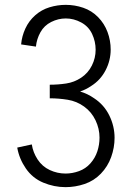

<svg xmlns="http://www.w3.org/2000/svg" viewBox="-20 -763 540 791"><path d="M250 8Q203 8 158.5 -10.5Q114 -29 86.5 -69Q59 -109 51 -155L111 -168Q116 -135 135 -106Q154 -77 185 -62.5Q216 -48 250 -48Q278 -48 305.5 -58Q333 -68 352.5 -90Q372 -112 381 -139.5Q390 -167 390 -196Q390 -233 373.5 -267.5Q357 -302 326.5 -324Q296 -346 259 -352Q222 -358 185 -358V-414Q219 -414 252.5 -419Q286 -424 314.5 -443Q343 -462 358.5 -493Q374 -524 374 -558Q374 -592 359.5 -623Q345 -654 314.5 -670.5Q284 -687 251 -687Q220 -687 191 -672.5Q162 -658 146.5 -630Q131 -602 128 -571L67 -580Q70 -614 84.5 -645.5Q99 -677 125 -700Q151 -723 184 -733Q217 -743 251 -743Q288 -743 323 -731Q358 -719 384 -692.5Q410 -666 423 -631Q436 -596 436 -559Q436 -514 415 -473.5Q394 -433 356 -409Q334 -394 310 -386Q341 -377 368 -358Q409 -331 430.5 -287Q452 -243 452 -195Q452 -155 438 -116Q424 -77 395.5 -47.5Q367 -18 328.5 -5Q290 8 250 8Z"/></svg>

Font: Iosevka SS01 Light
Style: Regular
Weight: 300
Monospace: yes
Designer: Belleve Invis
Foundry: Belleve Invis
Version: 2.3.3; ttfautohint (v1.8.3)